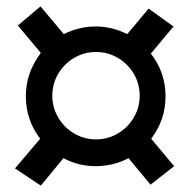

<svg xmlns="http://www.w3.org/2000/svg" viewBox="-20 -665 591 602"><path d="M452 -86 383 -169Q335 -144 280 -144Q226 -144 179 -169L108 -83L27 -137L106 -230Q61 -289 61 -363Q61 -437 108 -499L36 -585L107 -645L180 -558Q228 -582 280 -582Q331 -582 379 -558L446 -638L524 -582L453 -497Q499 -438 499 -363Q499 -289 454 -230L526 -144ZM281 -228Q318 -228 349.5 -246.5Q381 -265 399.5 -296.5Q418 -328 418 -365Q418 -402 399.5 -433.5Q381 -465 349.5 -483.5Q318 -502 281 -502Q244 -502 212.5 -483.5Q181 -465 162.5 -433.5Q144 -402 144 -365Q144 -328 162.5 -296.5Q181 -265 212.5 -246.5Q244 -228 281 -228Z"/></svg>

Font: Arvo
Style: Regular
Weight: 400
Designer: Anton Koovit (Cyrillic Expansion: Cyreal)
Foundry: Anton Koovit, Yassin Baggar
Version: Version 3.000